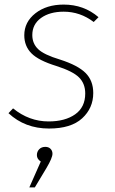

<svg xmlns="http://www.w3.org/2000/svg" viewBox="-20 -551 501 838"><path d="M258 -531Q346 -531 410 -476L389 -455Q330 -500 258 -500Q197 -500 159 -472.5Q121 -445 121 -398Q121 -361 146.5 -336.5Q172 -312 242 -291Q320 -266 353.5 -232.5Q387 -199 387 -145Q387 -79 338.5 -34.5Q290 10 194 10Q89 10 17 -57L37 -78Q107 -21 192 -21Q264 -21 308 -52Q352 -83 352 -143Q352 -186 325 -213Q298 -240 226 -263Q148 -287 117 -318.5Q86 -350 86 -397Q86 -455 134.5 -493Q183 -531 258 -531ZM178 90Q192 90 200.5 98.5Q209 107 209 120Q209 138 183 182L132 267H108L158 154Q141 143 141 126Q141 111 151 100.5Q161 90 178 90Z"/></svg>

Font: Fira Sans UltraLight
Style: Italic
Weight: 200
Italic angle: -8°
Designer: Carrois Corporate & Edenspiekermann AG
Foundry: Carrois Corporate GbR & Edenspiekermann AG
Version: Version 4.203;PS 004.203;hotconv 1.0.88;makeotf.lib2.5.64775